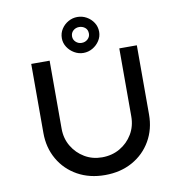

<svg xmlns="http://www.w3.org/2000/svg" viewBox="-97 -1013 1056 1110"><g transform="rotate(-10 431.0 -458.0)"><path d="M431 6Q340 6 270 -33Q200 -72 160.5 -140.5Q121 -209 121 -295V-701H229V-302Q229 -244 256.5 -198Q284 -152 329.5 -125Q375 -98 431 -98Q490 -98 536.5 -125Q583 -152 610.5 -198Q638 -244 638 -302V-701H741V-295Q741 -209 701.5 -140.5Q662 -72 592 -33Q522 6 431 6ZM430 -711Q402 -711 377 -725.5Q352 -740 336.5 -764Q321 -788 321 -816Q321 -846 336.5 -870Q352 -894 377 -908Q402 -922 430 -922Q459 -922 484 -908Q509 -894 524.5 -870Q540 -846 540 -816Q540 -788 524.5 -764Q509 -740 484 -725.5Q459 -711 430 -711ZM430 -770Q451 -770 465.5 -783.5Q480 -797 480 -816Q480 -839 465 -851Q450 -863 430 -863Q410 -863 395.5 -850Q381 -837 381 -816Q381 -797 395.5 -783.5Q410 -770 430 -770Z"/></g></svg>

Font: Lexend Exa
Style: Regular
Weight: 400
Designer: Bonnie Shaver-Troup, Thomas Jockin
Foundry: Lexend
Version: Version 1.007